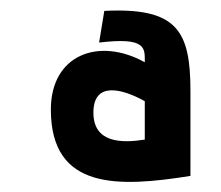

<svg xmlns="http://www.w3.org/2000/svg" viewBox="-20 -730 426 370"><path d="M347 -555C347 -671 321 -716 181 -709L171 -648C263 -659 259 -637 259 -610C171 -659 78 -625 78 -519C78 -363 209 -369 347 -391ZM259 -461C215 -454 160 -454 160 -513C160 -573 214 -560 259 -535Z"/></svg>

Font: Advent Pro
Style: Bold
Weight: 700
Designer: Andreas Kalpakidis
Foundry: Andreas Kalpakidis
Version: Version 2.002 2008